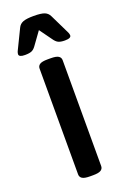

<svg xmlns="http://www.w3.org/2000/svg" viewBox="-141 -764 531 813"><g transform="rotate(-20 124.0 -358.0)"><path d="M117 2Q92 2 82 -4.5Q72 -11 72 -23V-500Q72 -512 82 -518.5Q92 -525 117 -525H131Q156 -525 166 -518.5Q176 -512 176 -500V-23Q176 -11 166 -4.5Q156 2 131 2ZM34 -575Q7 -575 7 -588Q7 -593 10 -600.5Q13 -608 18 -617L54 -691Q61 -706 76.5 -712Q92 -718 124 -718Q158 -718 173 -712Q188 -706 195 -691L231 -617Q236 -608 239 -600.5Q242 -593 242 -588Q242 -575 214 -575Q195 -575 184.5 -580Q174 -585 164 -600L125 -654L86 -600Q76 -585 65.5 -580Q55 -575 34 -575Z"/></g></svg>

Font: Asap Semi Condensed Medium
Style: Regular
Weight: 500
Width: 4
Designer: Pablo Cosgaya
Foundry: Omnibus-Type
Version: Version 3.001; ttfautohint (v1.8.4.7-5d5b)